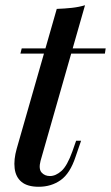

<svg xmlns="http://www.w3.org/2000/svg" viewBox="-20 -700 424 734"><path d="M384 -515 381 -495H58L63 -515ZM135 -85Q127 -54 139 -40.5Q151 -27 171 -27Q193 -27 215 -46.5Q237 -66 257 -122L271 -162H290L269 -101Q248 -37 212 -11.5Q176 14 128 14Q85 14 62.5 -4.5Q40 -23 36 -56.5Q32 -90 44 -132L197 -666Q227 -667 254.5 -670Q282 -673 305 -680Z"/></svg>

Font: Playfair Display Medium
Style: Italic
Weight: 500
Italic angle: -14°
Designer: Claus Eggers Sørensen
Foundry: Claus Eggers Sørensen
Version: Version 1.203